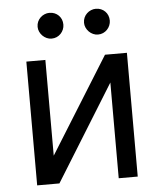

<svg xmlns="http://www.w3.org/2000/svg" viewBox="-53 -796 703 843"><g transform="rotate(-5 298.5 -375.0)"><path d="M423.3 -545.5H519.9V0H436.1V-421.9L174.7 0H76.7V-545.5H160.5V-123.6ZM196 -636.4Q185 -636.4 174.7 -641Q164.4 -645.6 156.4 -653.6Q148.4 -661.6 143.8 -671.9Q139.2 -682.2 139.2 -693.2Q139.2 -705.6 143.8 -715.9Q148.4 -726.2 156.4 -733.8Q164.4 -741.5 174.7 -745.7Q185 -750 196 -750Q208.5 -750 218.8 -745.7Q229 -741.5 236.7 -733.8Q244.3 -726.2 248.6 -715.9Q252.8 -705.6 252.8 -693.2Q252.8 -682.2 248.6 -671.9Q244.3 -661.6 236.7 -653.6Q229 -645.6 218.8 -641Q208.5 -636.4 196 -636.4ZM400.6 -636.4Q389.6 -636.4 379.3 -641Q369 -645.6 361 -653.6Q353 -661.6 348.4 -671.9Q343.8 -682.2 343.8 -693.2Q343.8 -705.6 348.4 -715.9Q353 -726.2 361 -733.8Q369 -741.5 379.3 -745.7Q389.6 -750 400.6 -750Q413 -750 423.3 -745.7Q433.6 -741.5 441.2 -733.8Q448.9 -726.2 453.1 -715.9Q457.4 -705.6 457.4 -693.2Q457.4 -682.2 453.1 -671.9Q448.9 -661.6 441.2 -653.6Q433.6 -645.6 423.3 -641Q413 -636.4 400.6 -636.4Z"/></g></svg>

Font: Fast_Sans
Style: Regular
Weight: 400
Designer: Rasmus Andersson
Foundry: rsms
Version: Version 3.018;git-588b23468